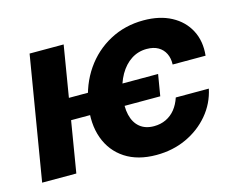

<svg xmlns="http://www.w3.org/2000/svg" viewBox="-81 -653 970 784"><g transform="rotate(-15 403.5 -260.5)"><path d="M582.5 -306.2 567.4 -215.8H139.2L154.3 -306.2ZM241.2 -522.5 154.8 0H10.3L97.2 -522.5ZM491.2 11.7Q412.6 11.7 359.6 -22.9Q306.6 -57.6 284.4 -118.9Q262.2 -180.2 275.4 -260.3Q289.1 -341.3 331.3 -402.6Q373.5 -463.9 438 -498.5Q502.4 -533.2 581.1 -533.2Q649.4 -533.2 698.2 -507.1Q747.1 -481 771.2 -434.8Q795.4 -388.7 789.1 -328.1H649.9Q650.9 -354.5 641.1 -374.5Q631.3 -394.5 611.8 -405.8Q592.3 -417 563.5 -417Q527.3 -417 498 -397.9Q468.8 -378.9 448.7 -344Q428.7 -309.1 420.4 -260.7Q412.6 -212.4 420.9 -177.5Q429.2 -142.6 452.4 -123.5Q475.6 -104.5 511.7 -104.5Q540 -104.5 563 -115.5Q585.9 -126.5 602.1 -146.7Q618.2 -167 627.4 -194.8H767.1Q754.4 -134.8 715.1 -88.1Q675.8 -41.5 618.2 -14.9Q560.5 11.7 491.2 11.7Z"/></g></svg>

Font: Inter 28pt
Style: Bold Italic
Weight: 700
Italic angle: -9.3988°
Designer: Rasmus Andersson
Foundry: rsms
Version: Version 4.001;git-66647c0bb